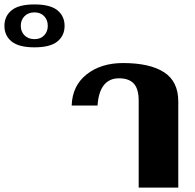

<svg xmlns="http://www.w3.org/2000/svg" viewBox="-308 -848 881 868"><path d="M-288 -731Q-288 -775 -255.5 -801.5Q-223 -828 -152 -828Q-81 -828 -48.5 -801.5Q-16 -775 -16 -731Q-16 -687 -48.5 -660.5Q-81 -634 -152 -634Q-223 -634 -255.5 -660.5Q-288 -687 -288 -731ZM-92 -731Q-92 -758 -108.5 -775Q-125 -792 -152 -792Q-180 -792 -197 -775Q-214 -758 -214 -731Q-214 -705 -197 -688Q-180 -671 -152 -671Q-125 -671 -108.5 -688Q-92 -705 -92 -731ZM319 -392Q319 -446 297 -470Q275 -494 230 -494Q186 -494 161.5 -463Q137 -432 133 -371H16Q19 -461 84 -512Q149 -563 248 -563Q369 -563 433.5 -521.5Q498 -480 498 -389V0H319Z"/></svg>

Font: Taviraj
Style: Bold
Weight: 700
Designer: Katatrad Team
Foundry: CadsonDemak
Version: Version 1.001